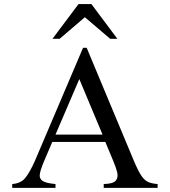

<svg xmlns="http://www.w3.org/2000/svg" viewBox="-20 -909 822 929"><path d="M742.7 0H481.9V-18.6Q527.8 -19.5 540.5 -35.4Q553.2 -51.3 546.9 -75.9Q540.5 -100.6 529.3 -127L489.7 -222.2H232.9L188 -116.7Q175.8 -86.4 172.6 -65.9Q169.4 -45.4 185.8 -33.9Q202.1 -22.5 248.5 -18.6V0H39.1V-18.6Q81.5 -21.5 103.5 -49.6Q125.5 -77.6 149.4 -131.8L381.8 -677.7H399.4L629.4 -127Q648.9 -81.1 664.1 -58.6Q679.2 -36.1 697.3 -28.3Q715.3 -20.5 742.7 -18.6ZM476.1 -257.8 363.8 -526.4 248.5 -257.8ZM547.9 -721.2H513.2L390.6 -825.7L268.6 -721.2H233.9L359.9 -889.2H422.4Z"/></svg>

Font: BabelStone Englisc
Style: Regular
Weight: 400
Designer: Andrew West
Foundry: BabelStone
Version: Version 1.000 June 24, 2023